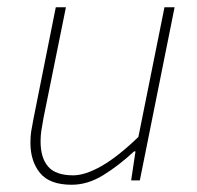

<svg xmlns="http://www.w3.org/2000/svg" viewBox="-20 -498 544 530"><path d="M178 12Q117 12 90.5 -20.5Q64 -53 64 -104Q64 -122 66 -134.5Q68 -147 72 -168L134 -478H162L100 -172Q96 -150 94 -136.5Q92 -123 92 -108Q92 -62 113 -38Q134 -14 182 -14Q215 -14 260 -39.5Q305 -65 362 -120L434 -478H462L366 0H342L354 -80H350Q308 -41 265 -14.5Q222 12 178 12Z"/></svg>

Font: Source Sans 3
Style: Italic
Weight: 200
Italic angle: -11°
Designer: Paul D. Hunt
Foundry: Adobe
Version: Version 3.046;hotconv 1.0.118;makeotfexe 2.5.65603